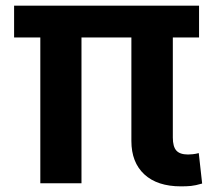

<svg xmlns="http://www.w3.org/2000/svg" viewBox="-20 -650 767 681"><path d="M446 -517H269V0H123V-517H30V-630H686V-517H593V-162Q593 -130 605.5 -116Q618 -102 647 -102Q653 -102 663.5 -103Q674 -104 685 -107L697 1Q673 8 657.5 9.5Q642 11 622 11Q538 11 492 -31.5Q446 -74 446 -150Z"/></svg>

Font: Mukta Vaani ExtraBold
Style: Regular
Weight: 800
Designer: Noopur Datye, Girish Dalvi, Yashodeep Gholap, Pallavi Karambelkar
Foundry: Ek Type
Version: Version 2.538;PS 1.000;hotconv 16.6.51;makeotf.lib2.5.65220;